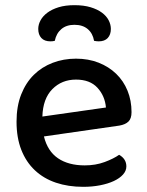

<svg xmlns="http://www.w3.org/2000/svg" viewBox="-20 -709 567 743"><path d="M150 -181Q164 -124 204.5 -96.5Q245 -69 308 -69Q350 -69 385 -82Q420 -95 441 -110Q469 -94 469 -65Q469 -48 456 -33.5Q443 -19 420.5 -8.5Q398 2 367.5 8Q337 14 302 14Q244 14 196.5 -2Q149 -18 115 -50Q81 -82 62.5 -129Q44 -176 44 -238Q44 -298 62 -343.5Q80 -389 111 -419.5Q142 -450 184 -466Q226 -482 274 -482Q322 -482 361.5 -466.5Q401 -451 429.5 -423.5Q458 -396 473.5 -358Q489 -320 489 -275Q489 -250 477 -238.5Q465 -227 442 -223ZM144 -258 390 -293Q386 -338 357 -369.5Q328 -401 274 -401Q219 -401 182.5 -364Q146 -327 144 -258ZM192 -551Q188 -550 184 -549.5Q180 -549 175 -549Q152 -549 140 -562Q128 -575 128 -597Q128 -614 137 -630.5Q146 -647 163.5 -660Q181 -673 207 -681Q233 -689 268 -689Q304 -689 330.5 -681Q357 -673 374.5 -660Q392 -647 400.5 -630.5Q409 -614 409 -597Q409 -575 397 -562Q385 -549 362 -549Q354 -549 344 -551Q339 -580 319.5 -596.5Q300 -613 268 -613Q237 -613 217.5 -596.5Q198 -580 192 -551Z"/></svg>

Font: Baloo 2 Latin Medium
Style: Regular
Weight: 500
Designer: Sarang Kulkarni and Ek Type
Foundry: Ek Type
Version: Version 1.001